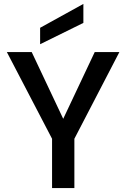

<svg xmlns="http://www.w3.org/2000/svg" viewBox="-20 -961 645 981"><path d="M590 -695 360 -252V0H246V-252L15 -695H142L303 -354L464 -695ZM406 -844 185 -735V-819L406 -941Z"/></svg>

Font: MSTAGE Medium
Style: Regular
Weight: 500
Designer: Ninad Kale (Devanagari), Jonny Pinhorn (Latin)
Foundry: Indian Type Foundry
Version: 4.004